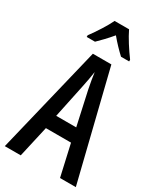

<svg xmlns="http://www.w3.org/2000/svg" viewBox="-231 -1022 933 1105"><g transform="rotate(30 236.0 -470.0)"><path d="M283 -940H187C168 -899 128 -837 94 -791V-780H149C172 -802 205 -836 235 -872C264 -837 295 -805 322 -780H376V-791C342 -837 304 -896 283 -940ZM367 0H472L296 -714H173L0 0H106L153 -208H320ZM253 -522 302 -299H169L216 -523C223 -557 231 -598 235 -628C239 -596 245 -563 253 -522Z"/></g></svg>

Font: Noto Sans Sinhala UI ExtraCondensed Medium
Style: Regular
Weight: 500
Width: 2
Designer: Jelle Bosma - Monotype Design Team
Foundry: Monotype Imaging Inc.
Version: Version 2.006